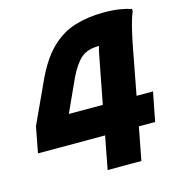

<svg xmlns="http://www.w3.org/2000/svg" viewBox="-108 -820 835 912"><g transform="rotate(-15 309.5 -364.0)"><path d="M10 -162 34 -289 123 -482Q168 -582 222 -635Q276 -688 341.5 -708Q407 -728 486 -728Q529 -728 562.5 -722.5Q596 -717 619 -709V-697Q611 -679 603.5 -652.5Q596 -626 590 -599.5Q584 -573 580 -553L533 -305H614L586 -162H506L475 0H309L340 -162ZM273 -465 200 -305H367L411 -534Q415 -558 422 -580H420Q364 -580 333 -552.5Q302 -525 273 -465Z"/></g></svg>

Font: Kufam
Style: Bold Italic
Weight: 700
Italic angle: -11°
Designer: Artur Schmal
Foundry: Original Type
Version: Version 1.301; ttfautohint (v1.8.3)